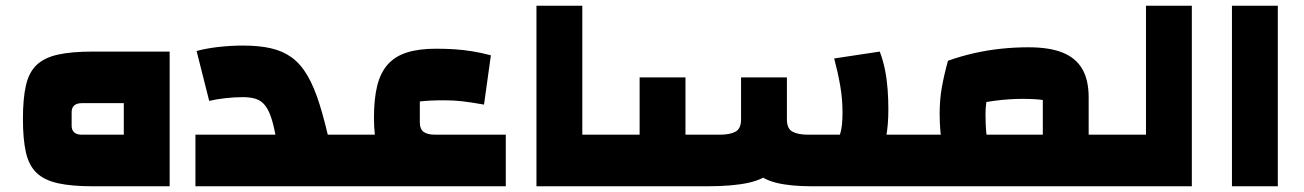

<svg xmlns="http://www.w3.org/2000/svg" viewBox="-20 -650 4549 670"><path d="M303 0Q230 0 182.5 -10.5Q135 -21 108 -46.5Q81 -72 70.5 -118Q60 -164 60 -235Q60 -306 70.5 -352Q81 -398 108 -423.5Q135 -449 182.5 -459.5Q230 -470 303 -470H572V0ZM265 -180H412V-290H265Q248 -290 239 -282Q230 -274 230 -259V-211Q230 -196 239 -188Q248 -180 265 -180Z M1093 0V-180H1183V0ZM662 0V-180H941Q934 -218 925 -243.5Q916 -269 903.5 -284Q891 -299 872.5 -305Q854 -311 828 -311Q798 -311 767 -307.5Q736 -304 710 -298L666 -472Q698 -481 741.5 -486Q785 -491 828 -491Q884 -491 925.5 -481.5Q967 -472 998 -449.5Q1029 -427 1052.5 -387Q1076 -347 1095 -286.5Q1114 -226 1133 -140V0ZM1183 0V-180Q1192 -180 1197.5 -155Q1203 -130 1203 -90Q1203 -48 1197.5 -24Q1192 0 1183 0Z M1513 0Q1450 0 1406.5 -13Q1363 -26 1336.5 -54Q1310 -82 1297.5 -128Q1285 -174 1285 -240Q1285 -306 1296.5 -351.5Q1308 -397 1333.5 -425.5Q1359 -454 1400.5 -467Q1442 -480 1501 -480Q1536 -480 1566.5 -478Q1597 -476 1628 -471Q1659 -466 1693 -457L1669 -285Q1624 -293 1594 -296.5Q1564 -300 1531 -300Q1503 -300 1483 -299Q1463 -298 1445 -296V-223Q1445 -200 1458 -190Q1471 -180 1499 -180H1745V0ZM1183 0V-180H1420L1523 0ZM1183 0Q1174 0 1168.5 -24Q1163 -48 1163 -90Q1163 -130 1168.5 -155Q1174 -180 1183 -180Z M1852 0V-630H2012V-180H2082V0ZM2082 0V-180Q2091 -180 2096.5 -155Q2102 -130 2102 -90Q2102 -48 2096.5 -24Q2091 0 2082 0Z M2804 0 2989 -180H3150V0ZM2814 0Q2738 0 2689.5 -12Q2641 -24 2614 -52.5Q2587 -81 2576.5 -131.5Q2566 -182 2566 -258V-380H2726V-233Q2726 -201 2745.5 -190.5Q2765 -180 2800 -180H2911Q2916 -195 2918 -214Q2920 -233 2920 -258Q2920 -305 2912 -351Q2904 -397 2891 -446L3050 -470Q3062 -438 3068.5 -405Q3075 -372 3077.5 -337.5Q3080 -303 3080 -268Q3080 -162 3050 -104Q3020 -46 2960.5 -23Q2901 0 2814 0ZM2082 0V-180H2212V-380H2372V0ZM2372 0V-180H2492Q2527 -180 2546.5 -190.5Q2566 -201 2566 -233V-380H2726V-258Q2726 -182 2715 -131.5Q2704 -81 2675 -52.5Q2646 -24 2591 -12Q2536 0 2448 0ZM2082 0Q2073 0 2067.5 -24Q2062 -48 2062 -90Q2062 -130 2067.5 -155Q2073 -180 2082 -180ZM3150 0V-180Q3159 -180 3164.5 -155Q3170 -130 3170 -90Q3170 -48 3164.5 -24Q3159 0 3150 0Z M3779 0V-180H3849V0ZM3150 0V-180H3619V-301Q3606 -303 3588.5 -304Q3571 -305 3549 -305Q3501 -305 3452 -298.5Q3403 -292 3351 -279L3288 -438Q3333 -454 3379.5 -464.5Q3426 -475 3473.5 -480Q3521 -485 3569 -485Q3642 -485 3688 -466.5Q3734 -448 3756.5 -409.5Q3779 -371 3779 -310V0ZM3312 -52Q3281 -87 3270 -136.5Q3259 -186 3259 -253Q3259 -302 3266.5 -344.5Q3274 -387 3288 -438L3455 -404Q3438 -357 3428.5 -323.5Q3419 -290 3419 -253Q3419 -213 3421.5 -188.5Q3424 -164 3430.5 -146.5Q3437 -129 3448 -110ZM3150 0Q3141 0 3135.5 -24Q3130 -48 3130 -90Q3130 -130 3135.5 -155Q3141 -180 3150 -180ZM3849 0V-180Q3858 -180 3863.5 -155Q3869 -130 3869 -90Q3869 -48 3863.5 -24Q3858 0 3849 0Z M3849 0V-180H3979V-630H4139V0ZM3849 0Q3840 0 3834.5 -24Q3829 -48 3829 -90Q3829 -130 3834.5 -155Q3840 -180 3849 -180Z M4279 0V-630H4439V0Z"/></svg>

Font: Changa ExtraBold
Style: Regular
Weight: 800
Designer: Eduardo Rodriguez Tunni
Foundry: Eduardo Rodriguez Tunni
Version: Version 3.002; ttfautohint (v1.8.2)